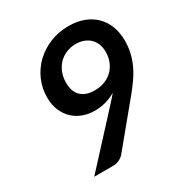

<svg xmlns="http://www.w3.org/2000/svg" viewBox="-171 -854 925 978"><g transform="rotate(-30 291.5 -365.0)"><path d="M272 -289.5Q237 -289.5 205 -301Q173 -312.5 148.5 -335.2Q124 -358 109.5 -391.5Q95 -425 95 -469.5Q95 -523.5 116 -571Q137 -618.5 174 -654Q211 -689.5 261.5 -710Q312 -730.5 371 -730.5Q421 -730.5 460.5 -715.2Q500 -700 527.2 -672.5Q554.5 -645 568.8 -607Q583 -569 583 -523.5Q583 -485.5 575.2 -452.2Q567.5 -419 553.2 -388Q539 -357 518 -326.8Q497 -296.5 471 -265L275 -27.5Q265 -16 248.2 -8Q231.5 0 210.5 0H101L359.5 -281Q369.5 -292 378.8 -302.5Q388 -313 396.5 -323.5Q369 -306.5 337.5 -298Q306 -289.5 272 -289.5ZM470 -522.5Q470 -548 461.8 -568.5Q453.5 -589 438.8 -603.2Q424 -617.5 403.2 -625.2Q382.5 -633 357.5 -633Q326.5 -633 300.5 -622Q274.5 -611 255.8 -591.5Q237 -572 226.5 -544.8Q216 -517.5 216 -485.5Q216 -434.5 243.8 -407Q271.5 -379.5 324.5 -379.5Q358 -379.5 385 -390.5Q412 -401.5 431 -421Q450 -440.5 460 -466.5Q470 -492.5 470 -522.5Z"/></g></svg>

Font: Lato TR
Style: Bold Italic
Weight: 700
Italic angle: -12°
Designer: Lukasz Dziedzic
Foundry: tyPoland Lukasz Dziedzic
Version: Version 1.104 2013